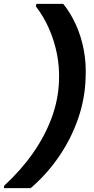

<svg xmlns="http://www.w3.org/2000/svg" viewBox="-58 -831 487 996"><path d="M270 -811Q308 -764 335.5 -703.5Q363 -643 376.5 -572.5Q390 -502 386 -425Q383 -319 347 -215Q311 -111 248 -19Q185 73 101 145H-38L-36 132Q50 53 112.5 -36Q175 -125 210 -220Q245 -315 248 -412Q251 -483 237.5 -551Q224 -619 196.5 -682Q169 -745 128 -798L131 -811Z"/></svg>

Font: DM Sans 16pt ExtraBold
Style: Italic
Weight: 800
Italic angle: -10°
Version: Version 4.004;gftools[0.9.30]